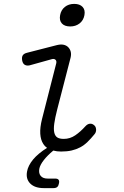

<svg xmlns="http://www.w3.org/2000/svg" viewBox="-20 -769 640 987"><path d="M132 -433Q117 -430 107 -436Q97 -442 94 -458Q91 -475 97 -484.5Q103 -494 120 -498L272 -537Q292 -542 306.5 -539Q321 -536 330.5 -526.5Q340 -517 343.5 -503.5Q347 -490 343 -473L274 -206Q263 -163 259 -134Q255 -105 259 -87.5Q263 -70 274.5 -62.5Q286 -55 308 -55Q340 -55 367 -73.5Q394 -92 419 -120Q430 -132 442 -133Q454 -134 463 -126Q473 -119 474 -104Q475 -89 465 -78Q447 -56 429.5 -39Q412 -22 392 -11.5Q372 -1 348.5 4.5Q325 10 294 10Q272 10 254 5Q224 30 206 53Q186 78 182 99Q178 122 189.5 135.5Q201 149 225 149H264Q276 149 281 155Q286 161 283 174Q281 186 274.5 192Q268 198 255 198H205Q159 198 135.5 174.5Q112 151 119 113Q124 83 150 51Q176 20 222 -9Q210 -17 202 -30Q189 -50 187 -81.5Q185 -113 196 -157L269 -443Q272 -456 265 -462Q258 -468 247 -465ZM341 -633Q312 -633 298 -648.5Q284 -664 289 -691Q294 -718 313.5 -733.5Q333 -749 361.5 -749Q390 -749 404.5 -733.5Q419 -718 414 -691Q409 -664 389 -648.5Q369 -633 341 -633Z"/></svg>

Font: Maple Mono NL ExtraLight
Style: Italic
Weight: 275
Italic angle: -10°
Monospace: yes
Designer: subframe7536
Version: Version 7.000